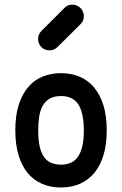

<svg xmlns="http://www.w3.org/2000/svg" viewBox="-20 -831 541 851"><path d="M250.5 -506.8Q294.9 -506.8 332.5 -491.2Q370.1 -475.6 396.7 -443.8Q423.3 -412.1 438.2 -364.7Q453.1 -317.4 453.1 -253.4Q453.1 -193.4 439.5 -146.2Q425.8 -99.1 399.9 -66.9Q374 -34.7 336.2 -17.3Q298.3 0 250.5 0Q203.6 0 166 -16.4Q128.4 -32.7 102.3 -64.7Q76.2 -96.7 62 -144Q47.9 -191.4 47.9 -253.4Q47.9 -319.3 63.2 -366.9Q78.6 -414.6 105.5 -445.8Q132.3 -477.1 169.7 -491.9Q207 -506.8 250.5 -506.8ZM323.2 -374Q311 -389.6 292.5 -397.5Q273.9 -405.3 250.5 -405.3Q220.2 -405.3 200.7 -394Q181.2 -382.8 169.7 -362.8Q158.2 -342.8 153.8 -314.9Q149.4 -287.1 149.4 -253.4Q149.4 -208.5 156.5 -179.2Q163.6 -149.9 177 -132.6Q190.4 -115.2 209.2 -108.2Q228 -101.1 250.5 -101.1Q272.5 -101.1 291.3 -108.4Q310.1 -115.7 323.5 -133.5Q336.9 -151.4 344.2 -180.2Q351.6 -209 351.6 -253.4Q351.6 -293 344.7 -323.7Q337.9 -354.5 323.2 -374ZM235.4 -623Q220.7 -607.9 199.2 -607.9Q177.7 -607.9 163.3 -622.3Q148.9 -636.7 148.9 -658.2Q148.9 -679.7 164.1 -694.3L265.1 -795.4Q278.8 -810.5 301.3 -810.5Q311 -810.5 320.6 -806.4Q330.1 -802.2 336.7 -795.7Q343.3 -789.1 347.4 -779.5Q351.6 -770 351.6 -760.3Q351.6 -737.3 336.9 -724.1L286.1 -673.3Z"/></svg>

Font: TGL 0-17
Style: Regular
Weight: 400
Designer: Peter Wiegel
Foundry: Peter Wiegel
Version: Version 1.003 2010